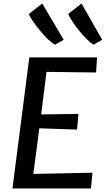

<svg xmlns="http://www.w3.org/2000/svg" viewBox="-20 -1074 602 1094"><path d="M51 0 147 -747H533L527.5 -661L245 -664.5L214.5 -422L427 -425L419 -335.5L204 -343L170 -83L507 -90L498 0ZM294.5 -819.5Q278 -827 255.5 -848.5Q233 -870 210 -897.2Q187 -924.5 169 -950.8Q151 -977 144 -994L220.5 -1054L343 -847.5ZM513 -819.5Q496.5 -829 475 -850.2Q453.5 -871.5 432 -898Q410.5 -924.5 393.5 -950.2Q376.5 -976 369 -994.5L444.5 -1054L562.5 -847.5Z"/></svg>

Font: Merriweather Sans Italic
Style: Regular
Weight: 400
Italic angle: -7.5°
Designer: Eben Sorkin
Foundry: Eben Sorkin
Version: Version 1.008; ttfautohint (v1.7.19-72a1) -l 8 -r 50 -G 200 